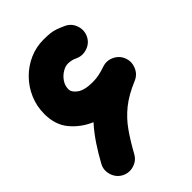

<svg xmlns="http://www.w3.org/2000/svg" viewBox="-221 -761 937 937"><g transform="rotate(-45 247.0 -292.5)"><path d="M65.4 73.2Q35.6 56.6 25.6 22.9Q15.6 -10.7 32.2 -40.5Q57.6 -87.4 86.2 -130.1Q114.7 -172.9 148.4 -210.4Q89.8 -234.9 48.3 -283.4Q6.8 -332 6.8 -407.7Q6.8 -461.9 27.1 -509Q47.4 -556.2 82.8 -592Q118.2 -627.9 163.8 -647.9Q209.5 -668 259.8 -668Q288.6 -668 306.2 -666Q323.7 -664.1 340.8 -658.2Q357.9 -652.3 383.3 -640.6Q414.1 -625.5 425 -592.3Q436 -559.1 420.9 -528.3Q405.8 -497.6 372.3 -486.6Q338.9 -475.6 308.1 -490.7Q294.4 -497.1 283.2 -499Q272 -501 261.7 -501Q244.1 -501 223.9 -488.8Q203.6 -476.6 189.5 -456.1Q175.3 -435.5 175.3 -410.6Q175.3 -389.2 201.9 -370.1Q228.5 -351.1 284.7 -351.1Q308.1 -351.1 329.3 -355.7Q350.6 -360.4 375 -368.7Q407.7 -379.4 438.7 -363.5Q469.7 -347.7 480.5 -314.9Q489.7 -288.1 479.5 -260.7Q466.8 -224.6 432.1 -210.4Q364.3 -182.1 320.1 -146.5Q275.9 -110.8 243.7 -64.9Q211.4 -19 178.7 40.5Q162.1 70.3 128.9 79.8Q95.7 89.4 65.4 73.2Z"/></g></svg>

Font: Mikhak-DS2-FD Black
Style: Regular
Weight: 900
Designer: Amin Abedi
Version: Version 3.2